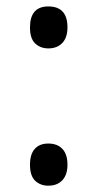

<svg xmlns="http://www.w3.org/2000/svg" viewBox="-20 -569 306 603"><path d="M74.2 -51.8Q74.2 -84.5 89.1 -101.3Q104 -118.2 131.8 -118.2Q160.2 -118.2 176 -101.3Q191.9 -84.5 191.9 -51.8Q191.9 -20 175.8 -2.9Q159.7 14.2 131.8 14.2Q106.9 14.2 90.6 -1.2Q74.2 -16.6 74.2 -51.8ZM74.2 -482.9Q74.2 -548.8 131.8 -548.8Q191.9 -548.8 191.9 -482.9Q191.9 -451.2 175.8 -434.1Q159.7 -417 131.8 -417Q106.9 -417 90.6 -432.4Q74.2 -447.8 74.2 -482.9Z"/></svg>

Font: f06597129
Style: Regular
Weight: 400
Foundry: Ascender Corporation
Version: Version 1.10